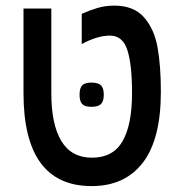

<svg xmlns="http://www.w3.org/2000/svg" viewBox="-20 -638 640 666"><path d="M61.5 -315.5V-608.5H158V-315.5Q158 -206 193 -148.5Q228 -91 299 -91Q372 -91 405 -148Q438 -205 438 -315.5Q438 -413 422 -463.8Q406 -514.5 361 -514.5Q338.5 -514.5 313 -506.5Q287.5 -498.5 263.5 -485V-590Q290 -602 317.5 -610.2Q345 -618.5 376.5 -618.5Q444 -618.5 479.5 -578Q515 -537.5 526.5 -473.8Q538 -410 538 -319.5Q538 -155 475.5 -73.8Q413 7.5 298 7.5Q61.5 7.5 61.5 -315.5ZM256 -309.5Q256 -332.5 265.2 -342Q274.5 -351.5 297 -351.5Q320.5 -351.5 330.2 -342Q340 -332.5 340 -309.5Q340 -286.5 330.2 -277Q320.5 -267.5 297 -267.5Q274.5 -267.5 265.2 -277Q256 -286.5 256 -309.5Z"/></svg>

Font: JuliaMono Medium
Style: Regular
Weight: 500
Monospace: yes
Designer: cormullion
Foundry: corm
Version: Version 0.054; ttfautohint (v1.8.4)